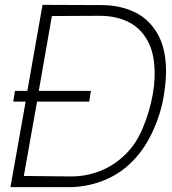

<svg xmlns="http://www.w3.org/2000/svg" viewBox="-20 -771 708 790"><path d="M653 -371Q639 -292.5 602.5 -218Q566.5 -145 512.5 -95Q461 -48 396.2 -24.5Q331.5 -1 263.5 -1H23L85.5 -353H34.5L41.5 -397H92.5L155 -751L398 -750Q467.5 -750 524.2 -725.5Q581 -701 614.5 -653Q634 -626.5 645 -595.5Q656 -564.5 660.2 -529Q664.5 -493.5 662.5 -454Q660.5 -414.5 653 -371ZM608.5 -382.5Q621 -452 613.5 -516.5Q606 -580 575 -623Q546 -665 498 -685.5Q450 -706 389.5 -706L193.5 -705L139.5 -397H354L347 -353H132.5L78 -47L272 -45Q334 -45 390.8 -67Q447.5 -89 492.5 -132.5Q539 -176 567 -243Q581.5 -277.5 591.8 -312Q602 -346.5 608.5 -382.5Z"/></svg>

Font: Russisch Sans ExtraLight
Style: Italic
Weight: 200
Width: 4
Italic angle: -10°
Designer: Michael Sharanda (font) & Cristiano Sobral (main changes)
Foundry: Michael Sharanda
Version: Version 2.00;September 8, 2020;FontCreator 13.0.0.2681 64-bi